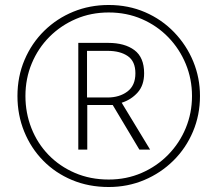

<svg xmlns="http://www.w3.org/2000/svg" viewBox="-20 -742 872 770"><path d="M416 8Q336 8 269 -20Q202 -48 153 -98Q104 -148 77 -214.5Q50 -281 50 -357Q50 -435 78.5 -502Q107 -569 157.5 -618.5Q208 -668 274 -695Q340 -722 416 -722Q495 -722 562 -693Q629 -664 678.5 -612.5Q728 -561 755 -495.5Q782 -430 782 -357Q782 -281 754 -214.5Q726 -148 675.5 -98Q625 -48 558.5 -20Q492 8 416 8ZM416 -22Q487 -22 548 -48.5Q609 -75 654.5 -121.5Q700 -168 725 -228.5Q750 -289 750 -357Q750 -425 725 -485.5Q700 -546 655 -592.5Q610 -639 549 -665.5Q488 -692 416 -692Q345 -692 284.5 -666Q224 -640 178.5 -594.5Q133 -549 107.5 -488Q82 -427 82 -357Q82 -289 106 -228Q130 -167 174.5 -121Q219 -75 280.5 -48.5Q342 -22 416 -22ZM294 -142V-570H414Q480 -570 519 -541Q558 -512 558 -448Q558 -400 532 -371Q506 -342 468 -330L582 -142H539L432 -321H330V-142ZM411 -351Q459 -351 491 -375Q523 -399 523 -448Q523 -496 492.5 -517Q462 -538 412 -538H329V-351Z"/></svg>

Font: Noto Sans Gujarati ExtraLight
Style: Regular
Weight: 200
Designer: Jelle Bosma - Monotype Design Team, Universal Thirst
Foundry: Monotype Imaging Inc.
Version: Version 2.106; ttfautohint (v1.8.4.7-5d5b)